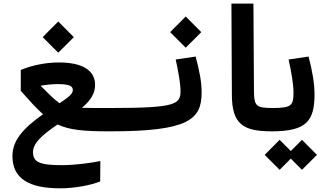

<svg xmlns="http://www.w3.org/2000/svg" viewBox="-20 -713 1798 1048"><path d="M308.1 314.9C387.2 314.9 475.1 298.3 526.9 277.3L527.8 166C481 175.3 395 188.5 314.9 188.5C192.4 188.5 160.2 169.4 160.2 117.7C160.2 73.2 197.8 31.7 294.4 -33.7C359.4 -2.9 439 3.9 579.1 3.9C631.8 3.9 644.5 -12.7 644.5 -62C644.5 -104 638.2 -123.5 586.9 -123.5C578.6 -123.5 570.3 -123.5 562.5 -123.5C507.8 -123.5 463.4 -123.5 427.2 -124.5C475.1 -165 499 -203.6 499 -249.5C499 -326.2 434.1 -372.1 301.8 -372.1C224.1 -372.1 149.9 -354.5 93.3 -331.1V-217.3C148.4 -155.3 174.3 -126 214.8 -89.4C101.6 -9.3 47.9 56.2 47.9 139.2C47.9 262.7 139.6 314.9 308.1 314.9ZM297.9 -425.3 382.8 -510.3 297.9 -595.7 212.9 -510.3ZM305.2 -149.4C272 -173.8 251 -195.3 201.2 -245.1C232.4 -250.5 266.1 -253.9 296.4 -253.9C363.8 -253.9 377.4 -241.2 377.4 -221.2C377.4 -202.6 360.8 -186.5 305.2 -149.4Z M580.1 3.9C1010.3 3.9 1080.6 -60.5 1080.6 -208.5C1080.6 -267.6 1068.4 -326.2 1047.9 -404.3L939 -388.2C955.1 -314 965.3 -256.8 965.3 -214.4C965.3 -143.1 935.5 -123.5 585.9 -123.5C571.3 -123.5 556.6 -111.8 556.6 -66.4C556.6 -16.1 563.5 3.9 580.1 3.9ZM993.7 -452.6 1078.6 -537.6 993.7 -623 908.7 -537.6Z M1463.9 3.9C1487.8 3.9 1499 -19.5 1499 -58.6C1499 -94.2 1489.3 -123.5 1469.7 -123.5C1377 -123.5 1366.7 -133.3 1366.2 -220.2L1363.3 -693.4H1243.2L1245.6 -194.3C1246.6 -36.1 1306.2 3.9 1463.9 3.9Z M1462.4 3.9C1652.3 3.9 1696.8 -51.8 1696.8 -198.7C1696.8 -254.9 1685.1 -326.2 1664.1 -404.3L1555.2 -388.2C1571.8 -314 1582 -250 1582 -207.5C1582 -137.2 1570.8 -123.5 1468.3 -123.5ZM1628.4 213.9 1710 132.3 1628.4 50.3 1567.4 111.3 1506.3 50.3 1424.8 132.3 1506.3 213.9 1567.4 152.8Z"/></svg>

Font: Cascadia Code PL SemiBold
Style: Regular
Weight: 600
Monospace: yes
Designer: Aaron Bell
Foundry: Saja Typeworks
Version: Version 2404.023